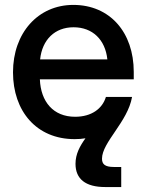

<svg xmlns="http://www.w3.org/2000/svg" viewBox="-20 -547 587 771"><path d="M279.8 11.7C294.9 11.7 309.1 10.7 323.2 8.3C300.8 39.6 283.2 71.3 283.2 110.8C283.2 171.9 323.7 204.1 402.3 204.1H466.8V123.5H437C400.9 123.5 389.6 111.8 389.6 90.3C389.6 24.4 493.2 -58.1 510.3 -157.7H405.3C391.1 -110.4 347.2 -78.1 281.7 -78.1C193.8 -78.1 143.6 -138.7 140.1 -228.5H517.1V-258.3C517.1 -417 421.4 -527.3 274.4 -527.3C132.3 -527.3 32.2 -414.1 32.2 -256.8C32.2 -101.1 126 11.7 279.8 11.7ZM141.1 -308.6C149.4 -387.7 200.2 -437.5 275.4 -437.5C351.6 -437.5 402.8 -387.7 411.1 -308.6Z"/></svg>

Font: Raveo Display Display Medium
Style: Regular
Weight: 500
Designer: Jakub Foglar, Rasmus Andersson (Inter)
Foundry: Jakubfoglar.com
Version: Version 1.100;Glyphs 3.2.3 (3260)